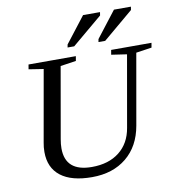

<svg xmlns="http://www.w3.org/2000/svg" viewBox="-94 -952 963 1046"><g transform="rotate(-10 388.0 -429.0)"><path d="M634.3 -616.2 548.8 -628.9 553.2 -654.8H776.4L772 -628.9L685.5 -616.2L616.7 -225.1Q597.2 -113.3 522 -51.8Q446.8 9.8 331.5 9.8Q217.8 9.8 158.2 -36.4Q98.6 -82.5 98.6 -169.9Q98.6 -196.8 103.5 -221.2L173.3 -616.2L91.8 -628.9L96.2 -654.8H357.9L353.5 -628.9L267.1 -616.2L198.2 -223.1Q193.4 -196.8 193.4 -173.3Q193.4 -44.9 339.8 -44.9Q433.1 -44.9 491.9 -91.3Q550.8 -137.7 564.9 -221.2ZM321.8 -709 324.7 -725.1 435.5 -868.2H529.3L526.4 -850.1L358.4 -709ZM492.7 -709 495.6 -725.1 606.4 -868.2H700.2L697.3 -850.1L529.8 -709Z"/></g></svg>

Font: Tinos
Style: Italic
Weight: 400
Italic angle: -16.333°
Designer: Steve Matteson
Foundry: Monotype Imaging Inc.
Version: Version 1.32